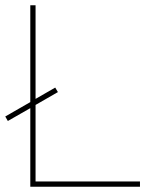

<svg xmlns="http://www.w3.org/2000/svg" viewBox="-20 -710 587 730"><path d="M512.2 -20V0H95.2V-298.8L9.8 -250L0 -267.1L95.2 -321.8V-689.9H115.2V-334L189.9 -377L200.2 -359.9L115.2 -311V-20Z"/></svg>

Font: Genome Thin
Style: Regular
Weight: 250
Designer: Alfredo Marco Pradil
Version: Version 1.001